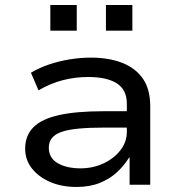

<svg xmlns="http://www.w3.org/2000/svg" viewBox="-20 -734 717 763"><path d="M284 9Q225 9 179 -11Q133 -31 106.5 -65Q80 -99 80 -143Q80 -196 113.5 -229Q147 -262 216 -277Q285 -292 391 -292H500V-227H396Q336 -227 293.5 -223Q251 -219 225 -210Q199 -201 186.5 -185.5Q174 -170 174 -147Q174 -106 209.5 -85.5Q245 -65 300 -65Q349 -65 391 -84.5Q433 -104 458.5 -137Q484 -170 484 -209V-322Q484 -377 444.5 -402.5Q405 -428 330 -428Q279 -428 230 -415.5Q181 -403 133 -375L103 -445Q137 -465 175.5 -478Q214 -491 256.5 -498Q299 -505 341 -505Q412 -505 465 -484.5Q518 -464 547.5 -422Q577 -380 577 -312V0H495V-108H493Q475 -78 446.5 -51Q418 -24 377.5 -7.5Q337 9 284 9ZM401 -612V-714H506V-612ZM180 -612V-714H285V-612Z"/></svg>

Font: Nunito Sans 7pt SemiExpanded
Style: Regular
Weight: 400
Width: 6
Designer: Vernon Adams
Foundry: Vernon Adams
Version: Version 3.101;gftools[0.9.27]